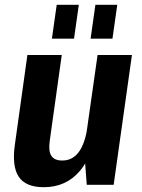

<svg xmlns="http://www.w3.org/2000/svg" viewBox="-20 -769 592 799"><path d="M187 -183Q181 -141 193.5 -121Q206 -101 239 -101Q282 -101 308 -136.5Q334 -172 344 -241L397 -310L390 -261Q371 -128 313.5 -59Q256 10 162 10Q87 10 58 -33.5Q29 -77 42 -168L94 -540H237ZM453 0H341L330 -146L386 -540H529ZM308 -749 288 -608H196L216 -749ZM468 -749 448 -608H357L377 -749Z"/></svg>

Font: Pathway Extreme Condensed
Style: Bold Italic
Weight: 700
Width: 3
Italic angle: -8°
Version: Version 1.001;gftools[0.9.26]